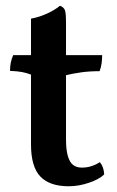

<svg xmlns="http://www.w3.org/2000/svg" viewBox="-20 -640 406 669"><path d="M219 9Q153 9 120.5 -25Q88 -59 88 -137V-380Q73 -386 56.5 -389Q40 -392 15 -393Q15 -409 17.5 -421.5Q20 -434 26 -448H88V-575Q116 -580 143.5 -592.5Q171 -605 189 -620Q202 -615 206 -605Q210 -595 210 -562V-448H336Q336 -433 334 -419Q332 -405 327 -392Q292 -392 263.5 -388Q235 -384 210 -378V-155Q210 -118 216.5 -96Q223 -74 235 -65Q247 -56 265 -56Q283 -56 298.5 -61Q314 -66 328 -75Q342 -58 343 -32Q325 -15 289.5 -3Q254 9 219 9Z"/></svg>

Font: Vollkorn SemiBold
Style: Regular
Weight: 600
Designer: Friedrich Althausen
Foundry: Friedrich Althausen
Version: Version 5.000